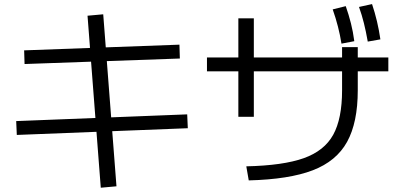

<svg xmlns="http://www.w3.org/2000/svg" viewBox="-20 -838 1915 920"><path d="M399.4 -762.7 474.6 -769.5 538.1 54.7 462.9 61.5ZM57.6 -257.8 877 -290 879.9 -223.6 60.5 -191.4ZM95.7 -596.7 839.8 -624 841.8 -557.6 97.7 -531.2Z M1619.1 -405.3V-529.3V-612.3H1694.3V-529.3V-405.3Q1694.3 -251 1643.1 -158.2Q1591.8 -65.4 1478.5 -22Q1365.2 21.5 1171.9 26.4L1160.2 -41Q1336.9 -44.9 1435.5 -80.1Q1534.2 -115.2 1576.7 -192.4Q1619.1 -269.5 1619.1 -405.3ZM1122.1 -750H1196.3V-278.3H1122.1ZM971.7 -562.5H1840.8V-496.1H971.7ZM1574.2 -793 1636.7 -808.6Q1651.4 -766.6 1661.6 -726.1Q1671.9 -685.5 1677.7 -640.6L1616.2 -628.9Q1603.5 -710 1574.2 -793ZM1700.2 -804.7 1762.7 -818.4Q1790 -737.3 1802.7 -649.4L1742.2 -638.7Q1733.4 -688.5 1723.6 -727.5Q1713.9 -766.6 1700.2 -804.7Z"/></svg>

Font: WEMIX Pretendard Variable
Style: Regular
Weight: 400
Designer: Base glyphs from Inter by Rasmus Andersson; Hangeul glyphs from Noto Sans CJK(Source Han Sans) by Jang Soo-young and Kan
Foundry: Kil Hyung-jin
Version: Version 1.000;Glyphs 3.2 (3208)